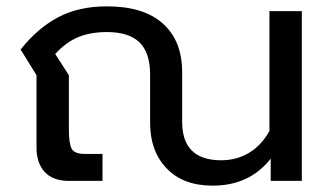

<svg xmlns="http://www.w3.org/2000/svg" viewBox="-20 -570 1036 605"><path d="M453 -182V-335Q453 -404 419.5 -436.5Q386 -469 317 -469Q265 -469 226.5 -453Q188 -437 154 -400L197 -333V-163Q197 -117 206 -101Q215 -85 247 -85H303V0H197Q147 0 121 -28Q95 -56 95 -105V-333L45 -414Q98 -481 163 -515.5Q228 -550 317 -550Q433 -550 493.5 -495.5Q554 -441 554 -343V-186Q554 -65 677 -65Q725 -65 764 -88Q803 -111 829 -157V-535H931V0H833V-70Q766 15 650 15Q557 15 505 -39.5Q453 -94 453 -182Z"/></svg>

Font: Prompt
Style: Regular
Weight: 400
Designer: Katatrad Team
Foundry: CadsonDemak
Version: Version 1.001